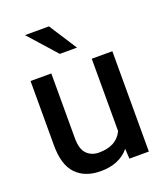

<svg xmlns="http://www.w3.org/2000/svg" viewBox="-140 -850 821 955"><g transform="rotate(-20 270.5 -372.5)"><path d="M105 -755H232L327 -608H236ZM486 0H383L380 -53Q328 10 229 10Q146 10 99.5 -38.5Q53 -87 53 -189V-531H163V-188Q163 -130 188 -105Q213 -80 252 -80Q345 -80 377 -148V-531H486Z"/></g></svg>

Font: Freesentation 6 SemiBold
Style: Regular
Weight: 600
Designer: glyphs from Roboto by Christian Robertson / Hangul glyphs from Noto Sans CJK(Source Han Sans) by Jang Soo-young and Kang
Foundry: PT&
Version: Version 2.001